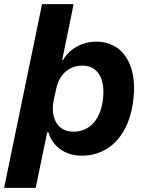

<svg xmlns="http://www.w3.org/2000/svg" viewBox="-47 -749 709 936"><path d="M311 -107C235 -107 197 -172 215 -262L227 -316C242 -386 288 -429 356 -429C418 -429 457 -382 457 -303C457 -187 403 -107 311 -107ZM127 167 183 -104H189C209 -36 269 10 352 10C487 10 587 -93 604 -272C622 -436 549 -546 423 -546C355 -546 292 -512 260 -456H256L312 -729H158L-27 167Z"/></svg>

Font: Mona Sans
Style: Bold Italic
Weight: 700
Italic angle: -11.7°
Designer: Deni Anggara
Foundry: GitHub
Version: Version 2.000;Glyphs 3.2.3 (3260)